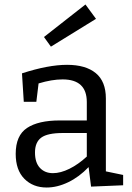

<svg xmlns="http://www.w3.org/2000/svg" viewBox="-20 -827 588 856"><path d="M452 -63 529 -47V-1L386 5L375 -82Q333 -38 284 -14.5Q235 9 188 9Q127 9 88.5 -30Q50 -69 50 -141Q50 -223 100.5 -256.5Q151 -290 246 -290H367V-372Q367 -473 259 -473Q211 -473 152 -455L142 -373H86L78 -500Q195 -538 279 -538Q362 -538 407 -501Q452 -464 452 -388ZM216 -55Q250 -55 289.5 -74.5Q329 -94 367 -129V-234H260Q192 -234 164 -213.5Q136 -193 136 -147Q136 -102 158 -78.5Q180 -55 216 -55ZM408 -743 207 -619 176 -662 361 -807Z"/></svg>

Font: Bitter Pro
Style: Regular
Weight: 400
Designer: Sol Matas, and Bitter project Authors
Foundry: Sol Matas
Version: Version 1.010